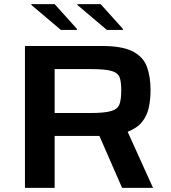

<svg xmlns="http://www.w3.org/2000/svg" viewBox="-20 -911 827 931"><path d="M101 0V-688H475Q573 -688 624 -661.5Q675 -635 692.5 -587Q710 -539 710 -474Q710 -429 701.5 -389.5Q693 -350 669 -320Q645 -290 599 -272L722 0H572L462 -252Q457 -252 453 -252Q449 -252 444 -252H245V0ZM245 -363H416Q487 -363 519 -372.5Q551 -382 559.5 -406Q568 -430 568 -473Q568 -514 560 -536Q552 -558 520.5 -567Q489 -576 420 -576H245ZM576 -766H498L355 -887V-891H468L576 -771ZM353 -766H275L132 -887V-891H245L353 -771Z"/></svg>

Font: Saira Expanded SemiBold
Style: Regular
Weight: 600
Width: 7
Designer: Hector Gatti with collaboration of the Omnibus-Type team
Foundry: Omnibus-Type
Version: Version 1.100; ttfautohint (v1.8.3)